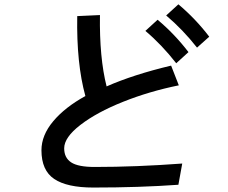

<svg xmlns="http://www.w3.org/2000/svg" viewBox="-20 -842 1040 875"><path d="M168.9 -157.2Q168.9 -225.6 222.7 -289.6Q276.4 -353.5 369.1 -404.3Q328.1 -552.7 332 -768.6L435.5 -773.4Q432.6 -579.1 465.8 -448.2Q587.9 -502 759.8 -543L794.9 -453.1Q660.2 -425.8 540.5 -377.9Q420.9 -330.1 346.7 -272.9Q272.5 -215.8 272.5 -166Q272.5 -123 304.2 -102.1Q335.9 -81.1 411.1 -81.1Q600.6 -81.1 810.5 -96.7L793 0Q615.2 12.7 405.3 12.7Q285.2 12.7 227.1 -26.4Q168.9 -65.4 168.9 -157.2ZM737.3 -771.5 793 -822.3Q871.1 -756.8 933.6 -674.8L877.9 -625Q813.5 -707 737.3 -771.5ZM642.6 -701.2 698.2 -752Q776.4 -686.5 838.9 -604.5L783.2 -553.7Q716.8 -638.7 642.6 -701.2Z"/></svg>

Font: Gothic A1 SemiBold
Style: Regular
Weight: 600
Version: Version 2.50